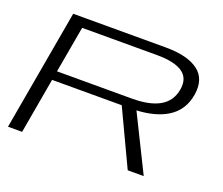

<svg xmlns="http://www.w3.org/2000/svg" viewBox="-113 -842 1170 1009"><g transform="rotate(20 472.5 -337.5)"><path d="M17 0 136 -675H654.5Q775.5 -675 835.8 -630Q896 -585 881 -493.5Q866 -401 790 -355.5Q724 -316.5 622 -311.5L776 0H686.5L540 -310.5H150.5L96 0ZM159.5 -361.5H579Q677.5 -361.5 733.2 -393.5Q789 -425.5 801 -492Q813 -558 767.8 -589.8Q722.5 -621.5 624.5 -621.5H205.5Z"/></g></svg>

Font: Anybody UltraExpanded Light
Style: Italic
Weight: 300
Width: 9
Italic angle: -10°
Designer: Tyler Finck
Foundry: Etcetera Type Company
Version: Version 1.010; ttfautohint (v1.8.3) -l 8 -r 50 -G 200 -x 14 